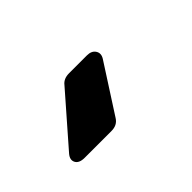

<svg xmlns="http://www.w3.org/2000/svg" viewBox="-29 -996 496 496"><g transform="rotate(-45 219.5 -747.5)"><path d="M215 -672Q205 -656 184 -656H86Q66 -656 60 -667.5Q54 -679 65 -692L182 -826Q192 -839 212 -839H277Q294 -839 301 -828Q308 -817 300 -804Z"/></g></svg>

Font: OpenDyslexic3
Style: Bold
Weight: 700
Designer: Abelardo Gonzalez
Version: Version 1.000;PS 001.001;hotconv 1.0.56